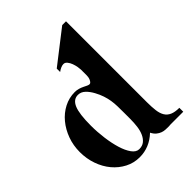

<svg xmlns="http://www.w3.org/2000/svg" viewBox="-227 -933 1042 1042"><g transform="rotate(-45 294.5 -411.5)"><path d="M466 -814V-193Q466 -156 469.5 -128.5Q473 -101 484 -83Q495 -65 515.5 -56Q536 -47 569 -47V-17H471Q468 -17 464.5 -16.5Q461 -16 458 -16Q446 -16 433 -16.5Q420 -17 407.5 -21.5Q395 -26 383 -35.5Q371 -45 361 -64Q303 -9 228 -9Q183 -9 144.5 -29Q106 -49 77.5 -83Q49 -117 33 -162.5Q17 -208 17 -259Q17 -310 33.5 -355Q50 -400 78.5 -434.5Q107 -469 145.5 -489Q184 -509 228 -509Q243 -509 256.5 -505Q270 -501 281 -495.5Q292 -490 300.5 -486Q309 -482 315 -482Q321 -482 325.5 -487.5Q330 -493 333 -500Q336 -507 337 -514.5Q338 -522 338 -526V-571Q338 -578 335.5 -593Q333 -608 327.5 -623Q322 -638 313 -649Q304 -660 292 -660Q274 -660 249 -642V-668L437 -814ZM338 -240Q338 -266 337.5 -289.5Q337 -313 333.5 -335Q330 -357 322.5 -379.5Q315 -402 302 -426Q288 -452 270 -469Q252 -486 229 -486Q194 -486 177.5 -447Q161 -408 161 -318Q161 -269 167.5 -220Q174 -171 186 -131.5Q198 -92 216 -67Q234 -42 257 -42Q281 -42 296.5 -54.5Q312 -67 321.5 -88Q331 -109 334.5 -136Q338 -163 338 -193Z"/></g></svg>

Font: CatShop
Style: Regular
Weight: 400
Designer: Peter Wiegel
Foundry: Peter Wiegel
Version: Version 1.000 2009 initial release